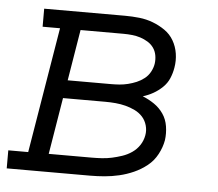

<svg xmlns="http://www.w3.org/2000/svg" viewBox="-56 -567 699 615"><g transform="rotate(5 293.5 -260.0)"><path d="M-13 0V-58H51L118 -462H62V-520H322Q345 -520 368 -517.5Q391 -515 412 -507Q433 -499 451 -486.5Q469 -474 480 -455Q491 -436 494.5 -413.5Q498 -391 494 -368Q491 -350 484 -333.5Q477 -317 463.5 -304Q450 -291 434 -282Q418 -273 401 -268Q421 -260 438.5 -248Q456 -236 468 -218.5Q480 -201 483.5 -178.5Q487 -156 484 -134Q480 -111 468 -88.5Q456 -66 436.5 -50.5Q417 -35 394.5 -25Q372 -15 348.5 -9.5Q325 -4 301.5 -2Q278 0 255 0ZM157 -298H297Q310 -298 323.5 -299Q337 -300 351 -303.5Q365 -307 378 -312.5Q391 -318 402.5 -327Q414 -336 421 -349Q428 -362 430 -375Q432 -389 429.5 -402.5Q427 -416 419.5 -426.5Q412 -437 400.5 -444Q389 -451 376.5 -455Q364 -459 350 -460.5Q336 -462 322 -462H184ZM255 -58Q271 -58 287.5 -59Q304 -60 320 -63.5Q336 -67 352.5 -72.5Q369 -78 383.5 -88Q398 -98 407.5 -112.5Q417 -127 420 -144Q423 -160 418.5 -176Q414 -192 403.5 -203.5Q393 -215 378.5 -222Q364 -229 348.5 -233Q333 -237 316.5 -238.5Q300 -240 283 -240H147L117 -58Z"/></g></svg>

Font: Iosevka Etoile Light Oblique
Style: Regular
Weight: 300
Italic angle: -9°
Designer: Belleve Invis
Foundry: Belleve Invis
Version: Version 15.5.2; ttfautohint (v1.8.4)